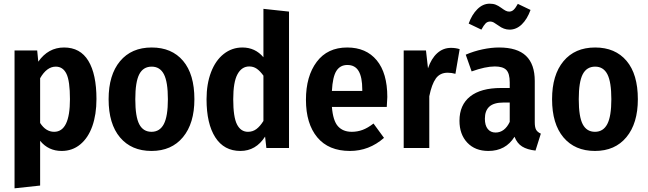

<svg xmlns="http://www.w3.org/2000/svg" viewBox="-20 -804 3518 1043"><path d="M504 -266Q504 -182 481.5 -118.5Q459 -55 416 -19.5Q373 16 315 16Q243 16 198 -39V204L59 219V-530H182L188 -469Q242 -546 328 -546Q416 -546 460 -473.5Q504 -401 504 -266ZM360 -265Q360 -364 341 -403Q322 -442 283 -442Q234 -442 198 -379V-136Q229 -88 274 -88Q360 -88 360 -265Z M1036 -265Q1036 -134 974 -59Q912 16 803 16Q694 16 632 -57.5Q570 -131 570 -265Q570 -397 632 -471.5Q694 -546 804 -546Q913 -546 974.5 -473.5Q1036 -401 1036 -265ZM715 -265Q715 -170 736.5 -129Q758 -88 803 -88Q848 -88 870 -130Q892 -172 892 -265Q892 -359 870.5 -400.5Q849 -442 804 -442Q758 -442 736.5 -400.5Q715 -359 715 -265Z M1550 -741V0H1427L1420 -62Q1370 16 1286 16Q1197 16 1149.5 -58Q1102 -132 1102 -265Q1102 -348 1126.5 -412Q1151 -476 1195.5 -511Q1240 -546 1297 -546Q1366 -546 1411 -493V-756ZM1411 -147V-393Q1393 -418 1375 -430.5Q1357 -443 1334 -443Q1293 -443 1270 -400.5Q1247 -358 1247 -265Q1247 -168 1267.5 -128Q1288 -88 1327 -88Q1353 -88 1373 -103Q1393 -118 1411 -147Z M2081 -223H1783Q1789 -148 1816 -118Q1843 -88 1891 -88Q1922 -88 1950 -98.5Q1978 -109 2009 -133L2066 -55Q1985 16 1881 16Q1765 16 1703.5 -58Q1642 -132 1642 -262Q1642 -390 1700.5 -468Q1759 -546 1866 -546Q1969 -546 2026.5 -476.5Q2084 -407 2084 -277Q2084 -268 2081 -223ZM1948 -317Q1948 -384 1928.5 -417.5Q1909 -451 1867 -451Q1828 -451 1807.5 -419Q1787 -387 1783 -310H1948Z M2477 -537 2454 -403Q2433 -409 2412 -409Q2370 -409 2347.5 -377.5Q2325 -346 2312 -281V0H2173V-530H2294L2305 -433Q2323 -486 2355 -515Q2387 -544 2430 -544Q2456 -544 2477 -537Z M2918 -78 2889 14Q2844 9 2816.5 -8Q2789 -25 2775 -61Q2727 16 2633 16Q2561 16 2518.5 -29Q2476 -74 2476 -148Q2476 -234 2534 -280Q2592 -326 2702 -326H2749V-356Q2749 -405 2730.5 -424Q2712 -443 2668 -443Q2617 -443 2542 -416L2510 -507Q2554 -526 2601.5 -536Q2649 -546 2691 -546Q2790 -546 2837.5 -500.5Q2885 -455 2885 -364V-140Q2885 -112 2892.5 -99Q2900 -86 2918 -78ZM2749 -142V-247H2715Q2663 -247 2638.5 -225Q2614 -203 2614 -159Q2614 -123 2629.5 -103.5Q2645 -84 2672 -84Q2697 -84 2716.5 -99Q2736 -114 2749 -142ZM2688 -665Q2671 -677 2662 -682Q2653 -687 2643 -687Q2628 -687 2618 -677Q2608 -667 2595 -643L2526 -676Q2543 -724 2573 -754Q2603 -784 2640 -784Q2659 -784 2673 -778.5Q2687 -773 2702 -762Q2717 -751 2726.5 -746Q2736 -741 2746 -741Q2760 -741 2770.5 -751Q2781 -761 2793 -783L2862 -750Q2844 -700 2814.5 -671.5Q2785 -643 2748 -643Q2717 -643 2688 -665Z M3445 -265Q3445 -134 3383 -59Q3321 16 3212 16Q3103 16 3041 -57.5Q2979 -131 2979 -265Q2979 -397 3041 -471.5Q3103 -546 3213 -546Q3322 -546 3383.5 -473.5Q3445 -401 3445 -265ZM3124 -265Q3124 -170 3145.5 -129Q3167 -88 3212 -88Q3257 -88 3279 -130Q3301 -172 3301 -265Q3301 -359 3279.5 -400.5Q3258 -442 3213 -442Q3167 -442 3145.5 -400.5Q3124 -359 3124 -265Z"/></svg>

Font: Fira Sans Condensed SemiBold
Style: Regular
Weight: 600
Width: 3
Designer: bBox Type GmbH & Carrois Corporate GbR & Edenspiekermann AG
Foundry: bBox Type GmbH & Carrois Corporate GbR & Edenspiekermann AG
Version: Version 4.301